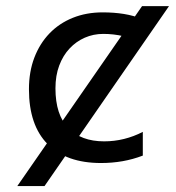

<svg xmlns="http://www.w3.org/2000/svg" viewBox="-20 -540 590 644"><path d="M459 -18.1Q425.8 -5.4 390.9 0.7Q356 6.8 318.8 6.8Q202.6 6.8 139.9 -56.4Q77.1 -119.6 77.1 -240.7Q77.1 -299.3 95.2 -346.7Q113.3 -394 146 -428Q178.7 -461.9 224.1 -480.2Q269.5 -498.5 324.2 -498.5Q362.3 -498.5 395.5 -493.2Q428.7 -487.8 459 -475.6V-394Q427.2 -410.6 394.3 -418.5Q361.3 -426.3 326.2 -426.3Q293.5 -426.3 264.4 -413.6Q235.4 -400.9 213.4 -377.4Q191.4 -354 178.7 -320.3Q166 -286.6 166 -243.7Q166 -154.8 209.2 -110.4Q252.4 -65.9 329.1 -65.9Q363.8 -65.9 396.2 -74Q428.7 -82 459 -97.7ZM546.9 -519.5 129.4 84H38.1L456.5 -519.5Z"/></svg>

Font: Code New Roman
Style: Regular
Weight: 400
Monospace: yes
Designer: Sam Radian
Foundry: Code New Roman
Version: Version 2.00 November 29, 2014